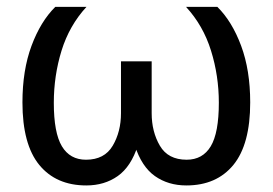

<svg xmlns="http://www.w3.org/2000/svg" viewBox="-20 -534 807 568"><path d="M235.4 14.6Q146 14.6 96.2 -46.1Q46.4 -106.9 46.4 -231Q46.4 -326.2 73.2 -398.4Q100.1 -470.7 143.6 -513.7H235.8Q185.1 -458.5 162.1 -384.3Q139.2 -310.1 139.2 -230Q139.2 -141.1 163.1 -101.3Q187 -61.5 234.4 -61.5Q289.1 -61.5 313.5 -103Q337.9 -144.5 337.9 -199.2V-352.5H428.7V-199.2Q428.7 -144.5 452.9 -103Q477.1 -61.5 532.2 -61.5Q579.6 -61.5 603.5 -101.3Q627.4 -141.1 627.4 -230Q627.4 -310.1 604.2 -384.3Q581.1 -458.5 530.3 -513.7H623Q666.5 -470.7 693.4 -398.4Q720.2 -326.2 720.2 -231Q720.2 -106.9 670.4 -46.1Q620.6 14.6 531.2 14.6Q477.5 14.6 438.2 -13.2Q398.9 -41 378.9 -103.5H387.7Q367.7 -41 328.4 -13.2Q289.1 14.6 235.4 14.6Z"/></svg>

Font: RobotoFlex
Style: Regular
Weight: 400
Designer: Berlow after Robertson
Foundry: Google
Version: Version 2.136